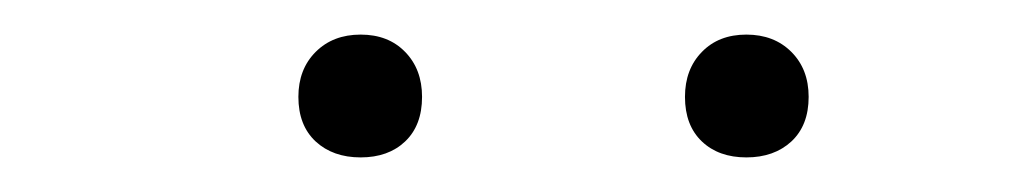

<svg xmlns="http://www.w3.org/2000/svg" viewBox="-20 -767 593 111"><path d="M411.5 -676Q395.5 -676 385.8 -685.2Q376 -694.5 376 -711Q376 -727 385.8 -737Q395.5 -747 411.5 -747Q427.5 -747 437.5 -737Q447.5 -727 447.5 -711Q447.5 -694.5 437.5 -685.2Q427.5 -676 411.5 -676ZM188.5 -676Q172.5 -676 162.5 -685.2Q152.5 -694.5 152.5 -711Q152.5 -727 162.5 -737Q172.5 -747 188.5 -747Q204.5 -747 214.2 -737Q224 -727 224 -711Q224 -694.5 214.2 -685.2Q204.5 -676 188.5 -676Z"/></svg>

Font: Encode Sans Semi Expanded ExtraLight
Style: Regular
Weight: 200
Width: 6
Designer: Multiple Designers
Foundry: Impallari Type
Version: Version 3.000; ttfautohint (v1.8.3) -l 8 -r 50 -G 200 -x 14 